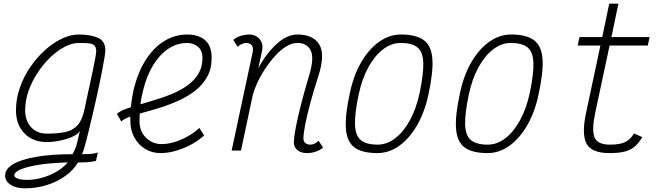

<svg xmlns="http://www.w3.org/2000/svg" viewBox="-20 -820 3640 1046"><path d="M115 206Q67 206 37.5 186.5Q8 167 8 136Q8 100 52.5 74Q97 48 179.5 34Q262 20 375 20Q390 -4 400 -42Q410 -80 415 -108Q407 -90 376.5 -76Q346 -62 307.5 -54Q269 -46 235 -46Q159 -46 113 -93.5Q67 -141 67 -219Q67 -280 87.5 -340Q108 -400 143.5 -452.5Q179 -505 223.5 -545.5Q268 -586 316 -609Q364 -632 409 -632Q472 -632 513 -614.5Q554 -597 554 -545Q554 -535 548.5 -501.5Q543 -468 533.5 -420Q524 -372 512 -316.5Q500 -261 487 -206Q474 -151 462.5 -103.5Q451 -56 441.5 -23Q432 10 427 20Q449 20 468.5 19Q488 18 513 11L503 56Q478 63 451.5 64Q425 65 405 65Q380 107 335.5 139Q291 171 234 188.5Q177 206 115 206ZM127 160Q189 160 250.5 134Q312 108 349 65Q262 67 196.5 77Q131 87 94.5 102Q58 117 58 136Q58 146 77 153Q96 160 127 160ZM235 -92Q294 -92 335 -100.5Q376 -109 401.5 -136.5Q427 -164 439 -219Q471 -365 487.5 -444.5Q504 -524 504 -540Q504 -563 494 -572.5Q484 -582 463.5 -584Q443 -586 409 -586Q373 -586 332.5 -565Q292 -544 254 -507.5Q216 -471 185 -424Q154 -377 135.5 -324.5Q117 -272 117 -219Q117 -162 149.5 -127Q182 -92 235 -92Z M1066 -123 1092 -82Q1060 -53 1019.5 -31.5Q979 -10 936.5 2Q894 14 854 14Q808 14 771 -8.5Q734 -31 712 -71Q690 -111 690 -163Q690 -174 690 -185Q688 -184 687 -184Q654 -172 641 -158L617 -199Q632 -214 664 -226Q678 -231 693 -236Q699 -297 713 -351Q736 -436 777.5 -499Q819 -562 876 -597Q933 -632 1001 -632Q1060 -632 1096.5 -602Q1133 -572 1133 -504Q1133 -446 1109.5 -403Q1086 -360 1046.5 -328.5Q1007 -297 958.5 -274.5Q910 -252 860 -236Q810 -220 765 -208Q752 -204 741 -201Q740 -180 740 -159Q740 -104 775.5 -69.5Q811 -35 860 -35Q894 -35 930.5 -46Q967 -57 1002.5 -77Q1038 -97 1066 -123ZM745 -252Q785 -263 829 -277Q876 -291 921 -310Q966 -329 1002.5 -355.5Q1039 -382 1061 -418.5Q1083 -455 1083 -504Q1083 -546 1057.5 -566Q1032 -586 1000 -586Q944 -586 896.5 -554Q849 -522 814 -464.5Q779 -407 760 -329Q750 -292 745 -252Z M1716 -53 1740 -16Q1726 -3 1702 5.5Q1678 14 1652 14Q1620 14 1600.5 -2Q1581 -18 1581 -44Q1581 -72 1591.5 -126.5Q1602 -181 1620.5 -253Q1639 -325 1663 -405Q1693 -503 1673 -544.5Q1653 -586 1600 -586Q1570 -586 1538.5 -566.5Q1507 -547 1477.5 -514Q1448 -481 1422.5 -442Q1397 -403 1379 -362.5Q1361 -322 1354 -288L1293 0H1242L1356 -533Q1357 -538 1357.5 -543.5Q1358 -549 1358 -553Q1358 -568 1348 -577Q1338 -586 1321 -586Q1311 -586 1298 -580.5Q1285 -575 1275 -565L1251 -602Q1265 -616 1289.5 -624Q1314 -632 1339 -632Q1360 -632 1377.5 -621.5Q1395 -611 1404.5 -590.5Q1414 -570 1407 -540L1387 -448Q1430 -528 1486.5 -580Q1543 -632 1601 -632Q1686 -632 1719.5 -577.5Q1753 -523 1713 -401Q1689 -327 1671 -260.5Q1653 -194 1643 -143Q1633 -92 1633 -65Q1633 -50 1643.5 -41Q1654 -32 1670 -32Q1681 -32 1693.5 -37.5Q1706 -43 1716 -53Z M2036 14Q1953 14 1911.5 -16.5Q1870 -47 1864.5 -118.5Q1859 -190 1886 -313Q1906 -409 1947.5 -480.5Q1989 -552 2045 -592Q2101 -632 2164 -632Q2247 -632 2288.5 -601.5Q2330 -571 2335.5 -500Q2341 -429 2314 -305Q2294 -210 2252.5 -138Q2211 -66 2155.5 -26Q2100 14 2036 14ZM2037 -32Q2088 -32 2133.5 -67Q2179 -102 2213.5 -165.5Q2248 -229 2266 -313Q2288 -418 2286 -477.5Q2284 -537 2254.5 -561.5Q2225 -586 2163 -586Q2112 -586 2066.5 -551Q2021 -516 1986.5 -453Q1952 -390 1934 -305Q1912 -201 1914 -141Q1916 -81 1946 -56.5Q1976 -32 2037 -32Z M2636 14Q2553 14 2511.5 -16.5Q2470 -47 2464.5 -118.5Q2459 -190 2486 -313Q2506 -409 2547.5 -480.5Q2589 -552 2645 -592Q2701 -632 2764 -632Q2847 -632 2888.5 -601.5Q2930 -571 2935.5 -500Q2941 -429 2914 -305Q2894 -210 2852.5 -138Q2811 -66 2755.5 -26Q2700 14 2636 14ZM2637 -32Q2688 -32 2733.5 -67Q2779 -102 2813.5 -165.5Q2848 -229 2866 -313Q2888 -418 2886 -477.5Q2884 -537 2854.5 -561.5Q2825 -586 2763 -586Q2712 -586 2666.5 -551Q2621 -516 2586.5 -453Q2552 -390 2534 -305Q2512 -201 2514 -141Q2516 -81 2546 -56.5Q2576 -32 2637 -32Z M3301 14Q3202 14 3175 -38Q3148 -90 3173 -206L3251 -572H3127L3137 -618H3261L3299 -800H3349L3311 -618H3519L3509 -572H3301L3222 -202Q3203 -112 3219 -72Q3235 -32 3302 -32Q3338 -32 3362.5 -38Q3387 -44 3404 -57.5Q3421 -71 3434 -93L3479 -73Q3459 -39 3436 -20Q3413 -1 3381 6.5Q3349 14 3301 14Z"/></svg>

Font: Victor Mono Thin Thin
Style: Italic
Weight: 250
Italic angle: -12°
Monospace: yes
Version: Version 1.561;gftools[0.9.30]